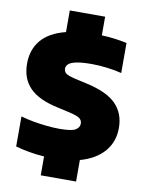

<svg xmlns="http://www.w3.org/2000/svg" viewBox="-103 -932 855 1124"><g transform="rotate(10 324.0 -370.0)"><path d="M219 120V8Q172 4.5 128.8 -3Q85.5 -10.5 48 -21.5V-200Q81 -190 123 -182.5Q165 -175 206 -171Q247 -167 278 -167Q351 -167 374.2 -181Q397.5 -195 397.5 -218.5Q397.5 -238 382 -249.8Q366.5 -261.5 315.5 -273L246.5 -288.5Q132.5 -313 79.5 -367.2Q26.5 -421.5 26.5 -510.5Q26.5 -594 74 -650.5Q121.5 -707 219 -731.5V-860H429V-749Q471.5 -747.5 510 -742.2Q548.5 -737 579 -730V-551.5Q543.5 -561 494.2 -567.2Q445 -573.5 402 -573.5Q340.5 -573.5 307.8 -566.2Q275 -559 262.8 -547Q250.5 -535 250.5 -520.5Q250.5 -502.5 263.5 -492.2Q276.5 -482 318 -472L387 -456.5Q512.5 -429.5 567 -374.2Q621.5 -319 621.5 -232Q621.5 -149 571.2 -91.2Q521 -33.5 429 -8V120Z"/></g></svg>

Font: Encode Sans SmExp Black
Style: Regular
Weight: 900
Width: 6
Designer: Multiple Designers
Foundry: Impallari Type
Version: Version 3.002; ttfautohint (v1.8.3) -l 8 -r 50 -G 200 -x 14 